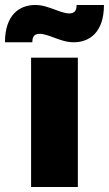

<svg xmlns="http://www.w3.org/2000/svg" viewBox="-83 -752 438 772"><path d="M42 0H230V-520H42ZM-63 -582H47C47 -607 57 -616 77 -616C95 -616 120 -606 136 -600C156 -593 183 -582 213 -582C277 -582 335 -622 335 -732H225C225 -707 215 -698 195 -698C177 -698 152 -708 136 -714C116 -721 89 -732 59 -732C-5 -732 -63 -692 -63 -582Z"/></svg>

Font: Aspekta 900
Style: Regular
Weight: 900
Designer: Ivo Dolenc
Version: Version 2.000